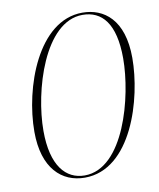

<svg xmlns="http://www.w3.org/2000/svg" viewBox="-83 -789 717 866"><g transform="rotate(-10 275.5 -356.5)"><path d="M236 11C450 11 540 -297 540 -484C540 -660 451 -724 353 -724C149 -724 47 -433 47 -232C47 -64 131 11 236 11ZM237 1C151 1 88 -69 88 -229C88 -411 177 -714 352 -714C440 -714 499 -650 499 -489C499 -314 417 1 237 1Z"/></g></svg>

Font: Noto Serif Display ExtraCondensed ExtraLight
Style: Italic
Weight: 200
Width: 2
Italic angle: -12°
Designer: Monotype Design Team
Foundry: Monotype Imaging Inc.
Version: Version 2.009